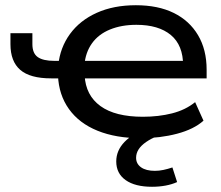

<svg xmlns="http://www.w3.org/2000/svg" viewBox="-20 -520 847 735"><path d="M519 9Q424 9 353.5 -19.5Q283 -48 244 -102.5Q205 -157 202 -231L217 -220H176Q95 -220 57.5 -252.5Q20 -285 20 -351V-393H104V-351Q104 -316 124.5 -301.5Q145 -287 188 -287H215L203 -270Q210 -338 248 -390Q286 -442 350.5 -471Q415 -500 500 -500Q585 -500 645 -470.5Q705 -441 738 -385.5Q771 -330 771 -253V-220H292L304 -231Q308 -155 364.5 -114Q421 -73 527 -73Q587 -73 638.5 -86Q690 -99 727 -129L759 -58Q722 -25 657.5 -8Q593 9 519 9ZM502 -425Q445 -425 401 -407Q357 -389 332 -354Q307 -319 303 -270L291 -287H703L681 -269Q681 -347 634 -386Q587 -425 502 -425ZM562 195Q497 195 461 169.5Q425 144 425 98Q425 56 457 23Q489 -10 552 -33L585 0Q559 10 539.5 23.5Q520 37 510.5 52Q501 67 501 84Q501 107 520 120.5Q539 134 573 134Q589 134 605.5 130.5Q622 127 640 121L658 177Q638 186 613.5 190.5Q589 195 562 195Z"/></svg>

Font: Nunito Sans 10pt Expanded Medium
Style: Regular
Weight: 500
Width: 7
Designer: Vernon Adams
Foundry: Vernon Adams
Version: Version 3.101;gftools[0.9.27]